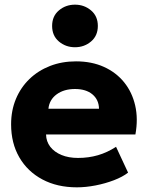

<svg xmlns="http://www.w3.org/2000/svg" viewBox="-20 -788 634 823"><path d="M309.6 15Q225.2 15 161.8 -18.8Q98.2 -52.6 62.9 -113.4Q27.6 -174.1 27.6 -255.2Q27.6 -314.4 48.2 -363.8Q68.8 -413.2 106.2 -449.3Q143.6 -485.4 194.4 -505.2Q245.1 -525 305.9 -525Q373 -525 425.4 -501.3Q477.8 -477.6 512.1 -435.2Q546.4 -392.8 559.5 -335.7Q572.6 -278.6 560.4 -211.5H177.4Q178.1 -181.5 195.4 -158.9Q212.8 -136.4 243.4 -123.7Q274 -111 314.4 -111Q359.6 -111 399.9 -122.7Q440.2 -134.4 477.4 -158.8L529 -48Q505.6 -29.8 468.4 -15.5Q431.1 -1.2 389.3 6.9Q347.5 15 309.6 15ZM187.6 -322H404.4Q403.6 -360.6 376.1 -383.6Q348.6 -406.5 301.4 -406.5Q254 -406.5 222.8 -383.6Q191.6 -360.6 187.6 -322ZM301.4 -585.5Q261.6 -585.5 232.5 -610.1Q203.4 -634.8 203.4 -676.8Q203.4 -718.8 232.5 -743.4Q261.6 -768 301.4 -768Q341.1 -768 370.2 -743.4Q399.4 -718.8 399.4 -676.8Q399.4 -634.8 370.2 -610.1Q341.1 -585.5 301.4 -585.5Z"/></svg>

Font: Geologica Thin
Style: Regular
Weight: 100
Version: Version 1.010;gftools[0.9.28]